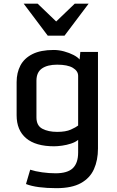

<svg xmlns="http://www.w3.org/2000/svg" viewBox="-20 -796 622 1021"><path d="M279.8 204.6Q229 204.6 187.7 199.2Q146.5 193.8 118.2 182.6L140.6 106.4Q167 115.2 204.1 120.4Q241.2 125.5 275.4 125.5Q338.9 125.5 367.2 98.4Q395.5 71.3 395.5 15.1V-52.2Q380.9 -40 357.7 -32.5Q334.5 -24.9 310.3 -21.5Q286.1 -18.1 267.6 -18.1Q169.9 -18.1 119.1 -60.8Q68.4 -103.5 68.4 -183.1V-359.4Q68.4 -409.2 88.6 -447.8Q108.9 -486.3 152.6 -508.3Q196.3 -530.3 265.6 -530.3Q293 -530.3 320.8 -522.7Q348.6 -515.1 370.8 -503.7Q393.1 -492.2 403.3 -479.5L407.2 -520H501V-6.3Q501 55.7 479.7 103.3Q458.5 150.9 410.2 177.7Q361.8 204.6 279.8 204.6ZM284.2 -94.7Q329.6 -94.7 356.7 -106.9Q383.8 -119.1 395.5 -128.4V-392.6Q395.5 -418.5 367.4 -435.3Q339.4 -452.1 283.7 -452.1Q232.4 -452.1 203.1 -431.9Q173.8 -411.6 173.8 -366.7V-171.9Q173.8 -127.9 205.3 -111.3Q236.8 -94.7 284.2 -94.7ZM233.9 -606.4 106 -776.4H180.2L301.3 -660.2H256.3L377.4 -776.4H451.2L323.2 -606.4Z"/></svg>

Font: Monda Medium
Style: Regular
Weight: 500
Designer: Vernon Adams
Foundry: Vernon Adams
Version: Version 2.200